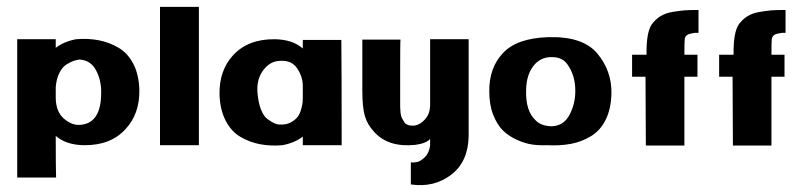

<svg xmlns="http://www.w3.org/2000/svg" viewBox="-20 -422 2333 558"><path d="M274 -152Q275 -187 259.5 -217Q244 -247 211 -249Q203 -248 194 -245Q185 -242 173 -234.5Q161 -227 152.5 -210Q144 -193 142 -169Q142 -165 142 -154Q142 -143 142 -136Q143 -97 165.5 -77.5Q188 -58 211 -59Q274 -62 274 -152ZM385 -160Q386 -91 345 -47Q302 1 223 0Q172 -1 142 -27Q142 67 143 94H30Q30 61 30 -97.5Q30 -256 30 -308H142Q142 -306 142 -301.5Q142 -297 142 -292.5Q142 -288 142 -283Q165 -301 201 -308Q236 -311 267 -305Q298 -299 325 -283Q352 -267 368 -235.5Q384 -204 385 -160Z M445 0V-402H558V0Z M793 -60Q812 -59 825.5 -66.5Q839 -74 845.5 -83Q852 -92 855.5 -105.5Q859 -119 859.5 -125Q860 -131 860 -138Q860 -152 860 -172Q860 -199 843.5 -223.5Q827 -248 792 -245Q768 -244 750 -224Q726 -197 728 -157Q730 -126 738 -105Q746 -84 758 -75.5Q770 -67 778 -63.5Q786 -60 793 -60ZM860 -306H972Q973 -212 973 0H860Q860 -7 860 -25Q837 -7 801 0Q766 3 735 -3Q704 -9 677.5 -25Q651 -41 635 -73Q619 -105 618 -149Q617 -217 657 -261Q701 -309 779 -308Q831 -307 860 -281Q860 -302 860 -306Z M1342 -308Q1342 -289 1342 -256Q1342 -223 1342 -174Q1342 -125 1342 -92Q1342 -33 1342 -27Q1341 48 1291 86Q1241 124 1174 114V50Q1181 51 1191.5 49Q1202 47 1214.5 35Q1227 23 1230 1Q1230 -5 1230 -18Q1218 -5 1187 -1Q1109 7 1068 -38Q1048 -59 1040.5 -84.5Q1033 -110 1033 -159Q1033 -161 1033 -233.5Q1033 -306 1033 -307H1144Q1143 -304 1143 -226Q1143 -148 1143 -142Q1143 -139 1143 -128Q1143 -117 1143 -111Q1143 -105 1144 -95Q1145 -85 1148 -79Q1151 -73 1155 -67Q1159 -61 1167 -58.5Q1175 -56 1185 -57Q1202 -60 1215.5 -75.5Q1229 -91 1230 -113Q1230 -238 1230 -308Z M1509 -161Q1507 -99 1537 -72Q1552 -56 1583 -55Q1618 -56 1635 -88Q1652 -120 1652 -158Q1652 -203 1629 -235Q1614 -256 1585 -256Q1555 -257 1535 -236Q1510 -209 1509 -161ZM1757 -151Q1756 -106 1740.5 -74.5Q1725 -43 1698 -26.5Q1671 -10 1639.5 -4Q1608 2 1570 0Q1547 1 1526.5 -2Q1506 -5 1482.5 -15.5Q1459 -26 1442 -42.5Q1425 -59 1413.5 -88Q1402 -117 1402 -156Q1401 -225 1442 -268Q1482 -311 1573 -314Q1674 -317 1716 -266.5Q1758 -216 1757 -151Z M1874 -351Q1885 -366 1899.5 -375Q1914 -384 1935.5 -387.5Q1957 -391 1970 -392Q1983 -393 2010 -393V-327Q2010 -326 2006 -326.5Q2002 -327 1996 -326Q1990 -325 1984 -323.5Q1978 -322 1974 -317.5Q1970 -313 1970 -307Q1969 -300 1969 -263H2007V-199H1969Q1969 -77 1969 1H1857Q1857 -78 1856 -199H1817V-263H1859Q1858 -327 1874 -351Z M2127 -351Q2138 -366 2152.5 -375Q2167 -384 2188.5 -387.5Q2210 -391 2223 -392Q2236 -393 2263 -393V-327Q2263 -326 2259 -326.5Q2255 -327 2249 -326Q2243 -325 2237 -323.5Q2231 -322 2227 -317.5Q2223 -313 2223 -307Q2222 -300 2222 -263H2260V-199H2222Q2222 -77 2222 1H2110Q2110 -78 2109 -199H2070V-263H2112Q2111 -327 2127 -351Z"/></svg>

Font: RIT Keram
Style: Bold
Weight: 700
Designer: Sanesh MV
Version: Version 1.0